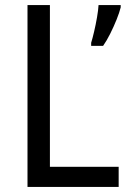

<svg xmlns="http://www.w3.org/2000/svg" viewBox="-20 -734 508 754"><path d="M454 -705Q449 -685 438 -657.5Q427 -630 413 -602Q399 -574 385 -554H338V-566Q343 -582 349.5 -609.5Q356 -637 361 -666Q366 -695 367 -714H454ZM88 0V-714H176V-79H446V0Z"/></svg>

Font: Noto Sans SemiCondensed
Style: Regular
Weight: 400
Width: 4
Designer: Monotype Design Team
Foundry: Monotype Imaging Inc.
Version: Version 2.013; ttfautohint (v1.8.4.7-5d5b)